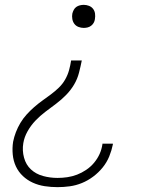

<svg xmlns="http://www.w3.org/2000/svg" viewBox="-20 -558 640 791"><path d="M217 213Q190 213 164 209Q138 205 115 194.5Q92 184 74 167Q56 150 45.5 127.5Q35 105 32.5 78.5Q30 52 34 26Q38 6 45.5 -13.5Q53 -33 64 -51.5Q75 -70 89.5 -86Q104 -102 120.5 -116.5Q137 -131 154.5 -143.5Q172 -156 189.5 -169Q207 -182 222.5 -197Q238 -212 248.5 -230.5Q259 -249 264.5 -269Q270 -289 273 -309H317Q312 -284 305.5 -258.5Q299 -233 285.5 -210Q272 -187 252.5 -167Q233 -147 211 -130.5Q189 -114 167 -97.5Q145 -81 126 -61Q107 -41 93.5 -17Q80 7 76 32Q71 62 79 91.5Q87 121 107.5 140Q128 159 157 167Q186 175 217 175Q237 175 257.5 172Q278 169 297.5 161.5Q317 154 335.5 141.5Q354 129 368 112Q382 95 390.5 76Q399 57 402 36Q402 36 402 35.5Q402 35 402 34H445Q445 35 445 35.5Q445 36 445 37Q440 62 430 86.5Q420 111 403 132Q386 153 364 169.5Q342 186 317.5 196Q293 206 267.5 209.5Q242 213 217 213ZM325 -443Q314 -443 303.5 -447Q293 -451 286.5 -459.5Q280 -468 278 -479.5Q276 -491 278 -502Q280 -510 284 -517.5Q288 -525 294.5 -529.5Q301 -534 309 -536Q317 -538 325 -538Q336 -538 346.5 -534Q357 -530 363.5 -521.5Q370 -513 371.5 -502Q373 -491 371 -479Q370 -471 366 -464Q362 -457 355.5 -452Q349 -447 341 -445Q333 -443 325 -443Z"/></svg>

Font: Iosevka Curly XLtEx
Style: Italic
Weight: 200
Width: 7
Italic angle: -9°
Monospace: yes
Designer: Belleve Invis
Foundry: Belleve Invis
Version: Version 11.1.0; ttfautohint (v1.8.3)